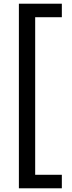

<svg xmlns="http://www.w3.org/2000/svg" viewBox="-20 -830 387 1037"><path d="M82 187V-810H314V-737H170V114H314V187Z"/></svg>

Font: Tomorrow
Style: Regular
Weight: 400
Designer: Tony de Marco, Monica Rizzolli
Foundry: Just in Type
Version: Version 2.002